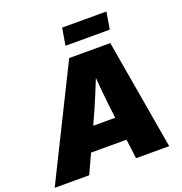

<svg xmlns="http://www.w3.org/2000/svg" viewBox="-192 -1057 1129 1194"><g transform="rotate(-20 372.0 -460.0)"><path d="M-33.7 0 327.1 -727.5H599.1L724.1 0H504.9L468.8 -282.2Q457 -374 448.2 -467.8Q439.5 -561.5 432.6 -658.7H482.9Q444.3 -561.5 405.5 -467.8Q366.7 -374 324.2 -282.2L194.8 0ZM166.5 -128.4 191.4 -280.8H591.8L566.9 -128.4ZM643.6 -920.4 624.5 -807.1H331.5L350.6 -920.4Z"/></g></svg>

Font: Inter 24pt Black
Style: Italic
Weight: 900
Italic angle: -9.3988°
Designer: Rasmus Andersson
Foundry: rsms
Version: Version 4.001;git-66647c0bb